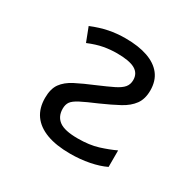

<svg xmlns="http://www.w3.org/2000/svg" viewBox="-126 -686 852 836"><g transform="rotate(30 300.0 -268.0)"><path d="M321 10Q250 10 202 -8Q154 -26 129.5 -60.5Q105 -95 105 -146Q105 -192 124 -218.5Q143 -245 180 -264Q217 -283 270 -305Q317 -325 345.5 -339Q374 -353 386.5 -368Q399 -383 399 -405Q399 -439 370.5 -455Q342 -471 280 -471Q247 -471 214 -465Q181 -459 140 -442L113 -512Q157 -530 196.5 -538Q236 -546 280 -546Q345 -546 391 -530Q437 -514 461.5 -482.5Q486 -451 486 -403Q486 -360 466 -332.5Q446 -305 409 -285Q372 -265 320 -242Q268 -220 241 -206Q214 -192 204.5 -178.5Q195 -165 195 -144Q195 -105 222.5 -84.5Q250 -64 316 -64Q375 -64 418 -77.5Q461 -91 495 -107V-24Q462 -8 416.5 1Q371 10 321 10Z"/></g></svg>

Font: Noto Sans Mono
Style: Regular
Weight: 400
Designer: Monotype Design Team
Foundry: Monotype Imaging Inc.
Version: Version 2.014